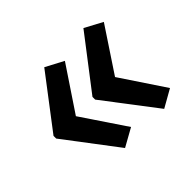

<svg xmlns="http://www.w3.org/2000/svg" viewBox="-104 -619 704 704"><g transform="rotate(-45 248.5 -266.5)"><path d="M35 -274 189 -476 259 -439 144 -267 259 -96 189 -57 35 -260ZM237 -274 392 -476 461 -439 347 -267 461 -96 392 -57 237 -260Z"/></g></svg>

Font: Noto Sans Myanmar Condensed Medium
Style: Regular
Weight: 500
Width: 3
Designer: Monotype Design Team
Foundry: Monotype Imaging Inc.
Version: Version 2.107; ttfautohint (v1.8.4.7-5d5b)